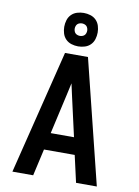

<svg xmlns="http://www.w3.org/2000/svg" viewBox="-104 -1052 808 1120"><g transform="rotate(10 300.0 -492.0)"><path d="M50 0 232 -735H368L550 0H427L391 -159H209L173 0ZM231 -260H369L317 -490Q313 -509 308.5 -528.5Q304 -548 300 -567Q296 -548 291.5 -528.5Q287 -509 283 -490ZM300 -786Q280 -786 260.5 -792Q241 -798 227 -812Q213 -826 207 -845.5Q201 -865 201 -885Q201 -905 207 -924.5Q213 -944 227 -958Q241 -972 260.5 -978Q280 -984 300 -984Q320 -984 339.5 -978Q359 -972 373 -958Q387 -944 393 -924.5Q399 -905 399 -885Q399 -865 393 -845.5Q387 -826 373 -812Q359 -798 339.5 -792Q320 -786 300 -786ZM300 -848Q307 -848 314.5 -850.5Q322 -853 327 -858Q332 -863 334.5 -870.5Q337 -878 337 -885Q337 -892 334.5 -899.5Q332 -907 327 -912Q322 -917 314.5 -919.5Q307 -922 300 -922Q293 -922 285.5 -919.5Q278 -917 273 -912Q268 -907 265.5 -899.5Q263 -892 263 -885Q263 -878 265.5 -870.5Q268 -863 273 -858Q278 -853 285.5 -850.5Q293 -848 300 -848Z"/></g></svg>

Font: Iosevka SS04 Extended
Style: Bold
Weight: 700
Width: 7
Monospace: yes
Designer: Belleve Invis
Foundry: Belleve Invis
Version: Version 19.0.0; ttfautohint (v1.8.4)